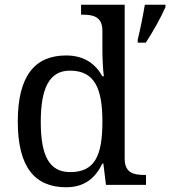

<svg xmlns="http://www.w3.org/2000/svg" viewBox="-20 -780 718 810"><path d="M259 10C337 10 382 -29 412 -90H416L427 0H596V-42H588C544 -42 506 -51 506 -110V-760H322V-718H330C374 -718 412 -709 412 -650V-568C412 -536 414 -491 418 -458H412C383 -510 336 -546 259 -546C127 -546 55 -460 55 -267C55 -75 127 10 259 10ZM561 -613V-600H595C623 -642 660 -708 678 -750V-760H591C583 -712 572 -657 561 -613ZM276 -54C187 -54 152 -124 152 -266C152 -406 187 -482 275 -482C380 -482 412 -406 412 -267C412 -123 380 -54 276 -54Z"/></svg>

Font: Noto Fangsong KSS Vertical
Style: Regular
Weight: 400
Designer: LIU Zhao, ZHANG Congyu, Kushim JIANG
Foundry: Guyu Beijing Co. Ltd.
Version: Version 1.000;November 16, 2022;FontCreator 11.5.0.2427 64-b